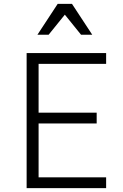

<svg xmlns="http://www.w3.org/2000/svg" viewBox="-20 -975 640 995"><path d="M118 0H530V-56H180V-335H481V-391H180V-644H530V-700H118ZM174 -795H232L316 -899L400 -795H458L353 -955H279Z"/></svg>

Font: CommitMonoV143 ExtLt
Style: Regular
Weight: 200
Monospace: yes
Designer: Eigil Nikolajsen
Foundry: Eigil Nikolajsen
Version: Version 1.143